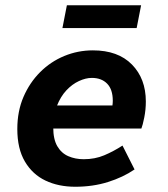

<svg xmlns="http://www.w3.org/2000/svg" viewBox="-20 -700 640 732"><path d="M267 12Q203 12 153.5 -11.5Q104 -35 75 -84Q46 -133 46 -208Q46 -276 69.5 -330.5Q93 -385 133 -425Q173 -465 225 -486.5Q277 -508 334 -508Q430 -508 483 -454Q536 -400 536 -313Q536 -282 530 -252Q524 -222 519 -210H149L164 -298H444L404 -278Q407 -286 408.5 -296.5Q410 -307 410 -316Q410 -359 388.5 -381Q367 -403 330 -403Q307 -403 281 -391Q255 -379 233 -355.5Q211 -332 197 -296.5Q183 -261 183 -214Q183 -169 198.5 -142.5Q214 -116 240.5 -104.5Q267 -93 299 -93Q342 -93 377.5 -108Q413 -123 447 -145L493 -54Q449 -24 391.5 -6Q334 12 267 12ZM218 -593 235 -680H518L501 -593Z"/></svg>

Font: Source Code Pro ExtraLight
Style: Bold Italic
Weight: 700
Italic angle: -11°
Monospace: yes
Version: Version 1.016;hotconv 1.0.116;makeotfexe 2.5.65601